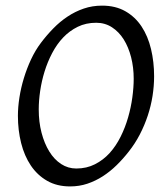

<svg xmlns="http://www.w3.org/2000/svg" viewBox="-20 -650 594 685"><path d="M457 -369.1Q457 -409.2 447.8 -445.6Q438.5 -481.9 421.4 -509.3Q404.3 -536.6 379.4 -552.7Q354.5 -568.8 323.2 -568.8Q286.6 -568.8 257.3 -554.4Q228 -540 205.3 -516.1Q182.6 -492.2 166 -460.4Q149.4 -428.7 138.9 -394.5Q128.4 -360.4 123.3 -325.4Q118.2 -290.5 118.2 -259.8Q118.2 -214.8 128.2 -176.5Q138.2 -138.2 155.8 -109.6Q173.3 -81.1 198 -64.9Q222.7 -48.8 252 -48.8Q289.1 -48.8 318.8 -64Q348.6 -79.1 371.3 -104.2Q394 -129.4 410.4 -162.4Q426.8 -195.3 437 -231Q447.3 -266.6 452.1 -302.2Q457 -337.9 457 -369.1ZM529.8 -377.9Q529.8 -343.3 524.2 -307.6Q518.6 -272 507.1 -237.3Q495.6 -202.6 478.8 -170.2Q461.9 -137.7 439.9 -109.9Q419.4 -83.5 396.2 -60.8Q373 -38.1 346.9 -21.2Q320.8 -4.4 291.7 5.4Q262.7 15.1 230 15.1Q183.1 15.1 148.2 -4.9Q113.3 -24.9 90.1 -59.3Q66.9 -93.8 55.4 -139.6Q43.9 -185.5 43.9 -236.8Q43.9 -267.6 49.3 -302.2Q54.7 -336.9 65.2 -371.3Q75.7 -405.8 90.8 -438.2Q106 -470.7 126 -497.1Q146.5 -524.4 170.2 -548.6Q193.8 -572.8 220.9 -590.8Q248 -608.9 278.8 -619.4Q309.6 -629.9 344.2 -629.9Q392.1 -629.9 427.2 -609.9Q462.4 -589.8 485.1 -555.4Q507.8 -521 518.8 -475.1Q529.8 -429.2 529.8 -377.9Z"/></svg>

Font: Akkhara
Style: Italic
Weight: 400
Italic angle: -7°
Designer: J. Victor Gaultney
Version: Version 1.00 June 13, 2006, initial release